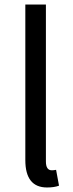

<svg xmlns="http://www.w3.org/2000/svg" viewBox="-20 -816 325 849"><path d="M92 -108V-796H183V-102Q183 -63 209 -63Q218 -63 228 -65L241 5Q220 13 188 13Q92 13 92 -108Z"/></svg>

Font: `nÑOSR
Style: Regular
Weight: 400
Designer: Ryoko NISHIZUKA ¬âXZm¬º[P (kana & ideographs); Paul D. Hunt (Latin, Greek & Cyrillic); Wenlong ZHANG _ e¬á¬ü¬ô (bopomof
Foundry: Adobe Systems Incorporated
Version: Version 1.00 June 24, 2014, initial release